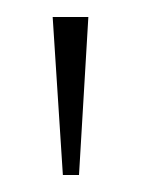

<svg xmlns="http://www.w3.org/2000/svg" viewBox="-20 -734 166 226"><path d="M54 -528 42 -714H84L73 -528Z"/></svg>

Font: Noto Serif Bengali SemiCondensed Thin
Style: Regular
Weight: 100
Width: 4
Designer: Juan Bruce, Universal Thirst, Indian Type Foundry and the Monotype Design Team.
Foundry: Monotype Imaging Inc.
Version: Version 2.003; ttfautohint (v1.8.4.7-5d5b)